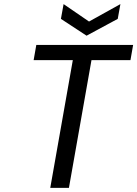

<svg xmlns="http://www.w3.org/2000/svg" viewBox="-20 -916 669 936"><path d="M554 -824 402 -742 277 -824 290 -896 414 -811 567 -896ZM629 -697 616 -623H426L316 0H225L335 -623H144L157 -697Z"/></svg>

Font: Fz Poppins
Style: Italic
Weight: 400
Italic angle: -10°
Designer: Ninad Kale (Devanagari), Jonny Pinhorn (Latin)
Foundry: Indian Type Foundry
Version: Vit hóa bi Vntype.Com & FontZin.Com